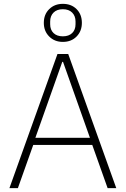

<svg xmlns="http://www.w3.org/2000/svg" viewBox="-20 -979 654 999"><path d="M73 0H29L279 -698H335L585 0H540L460 -225H153ZM304 -657 164 -262H448L308 -657ZM208 -860Q208 -904 236 -931.5Q264 -959 307 -959Q351 -959 378.5 -931.5Q406 -904 406 -860Q406 -817 378.5 -789Q351 -761 307 -761Q264 -761 236 -789Q208 -817 208 -860ZM373 -853V-867Q373 -896 355.5 -913.5Q338 -931 307 -931Q276 -931 258.5 -913.5Q241 -896 241 -867V-853Q241 -824 258.5 -807Q276 -790 307 -790Q338 -790 355.5 -807Q373 -824 373 -853Z"/></svg>

Font: Anuphan ExtraLight
Style: Regular
Weight: 200
Designer: Cadson Demak
Version: Version 3.001